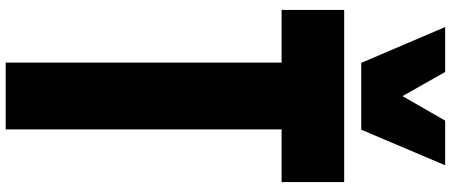

<svg xmlns="http://www.w3.org/2000/svg" viewBox="-475 -1110 1585 675"><g transform="rotate(90 317.5 -772.5)"><path d="M200 0V-970H15V-1190H620V-970H435V0ZM201 -1250 75 -1545H233L318 -1395L404 -1545H561L436 -1250Z"/></g></svg>

Font: Boldonse
Style: Regular
Weight: 400
Designer: Universitype Foundry
Foundry: Universitype Foundry
Version: Version 1.000; ttfautohint (v1.8.4.7-5d5b)